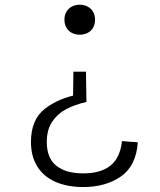

<svg xmlns="http://www.w3.org/2000/svg" viewBox="-20 -532 660 794"><path d="M283.5 -235.5H335.5L337.5 -110.5Q288 -99 252.2 -79.8Q216.5 -60.5 195 -27.5Q173.5 5.5 173.5 55Q173.5 121.5 212.8 153.2Q252 185 324.5 185Q396.5 185 436.8 152.8Q477 120.5 484.5 51.5L550 56.5Q543 154 480 197.8Q417 241.5 324.5 241.5Q258.5 241.5 209.8 220.2Q161 199 134.5 157Q108 115 108 55Q108 -37 164.8 -81.5Q221.5 -126 308.5 -142.5L282 -118ZM373 -450.5Q373 -431.5 364.8 -417.2Q356.5 -403 342 -395.8Q327.5 -388.5 310 -388.5Q292 -388.5 277.5 -395.8Q263 -403 254.8 -417.2Q246.5 -431.5 246.5 -450.5Q246.5 -469.5 254.8 -483.5Q263 -497.5 277.5 -505Q292 -512.5 310 -512.5Q327.5 -512.5 342 -505Q356.5 -497.5 364.8 -483.5Q373 -469.5 373 -450.5Z"/></svg>

Font: Monaspace Krypton Var
Style: Regular
Weight: 400
Designer: Riley Cran and the Lettermatic Team
Version: Version 1.101 (Monaspace Krypton Var)